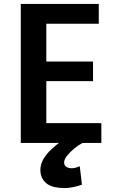

<svg xmlns="http://www.w3.org/2000/svg" viewBox="-20 -716 579 970"><path d="M308 234Q328 234 351.5 229Q375 224 394 217L383 124Q371 129 360.5 131.5Q350 134 342 134Q326 134 315 127Q304 120 304 104Q304 90 317.5 72.5Q331 55 352 37Q373 19 396 7V-2H288Q264 16 240 38Q216 60 200 86.5Q184 113 184 143Q184 183 212.5 208.5Q241 234 308 234ZM492 6V-94H214V-306H450V-405H214V-596H479V-696H85V6Z"/></svg>

Font: Repo DemiBold
Style: Regular
Weight: 600
Designer: Stefan Peev
Foundry: Context Ltd
Version: Version 1.502